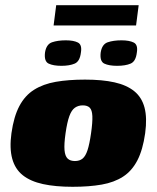

<svg xmlns="http://www.w3.org/2000/svg" viewBox="-20 -711 602 738"><path d="M259 7Q193 7 145 -3.5Q97 -14 67.5 -37.5Q38 -61 27 -101Q16 -141 24 -199Q33 -263 54.5 -303.5Q76 -344 111 -366Q146 -388 194.5 -396.5Q243 -405 307 -405Q373 -405 420 -394.5Q467 -384 496 -360.5Q525 -337 535.5 -297.5Q546 -258 538 -199Q529 -135 508 -94.5Q487 -54 453 -32Q419 -10 371 -1.5Q323 7 259 7ZM268 -92Q286 -92 297.5 -101.5Q309 -111 316.5 -134Q324 -157 330 -199Q336 -241 335 -264.5Q334 -288 325 -297Q316 -306 298 -306Q281 -306 268 -297Q255 -288 246.5 -264.5Q238 -241 232 -199Q226 -157 228 -134Q230 -111 240 -101.5Q250 -92 268 -92ZM430 -458Q399 -458 381 -466.5Q363 -475 367 -509Q372 -541 394 -548.5Q416 -556 447 -556Q477 -556 494 -547.5Q511 -539 506 -509Q502 -475 482 -466.5Q462 -458 430 -458ZM216 -458Q185 -458 167 -466.5Q149 -475 153 -509Q158 -541 180 -548.5Q202 -556 233 -556Q263 -556 279.5 -547.5Q296 -539 291 -509Q287 -475 267 -466.5Q247 -458 216 -458ZM186 -613 196 -691H513L503 -613Z"/></svg>

Font: Genos Black
Style: Italic
Weight: 900
Italic angle: -8°
Version: Version 1.010